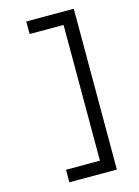

<svg xmlns="http://www.w3.org/2000/svg" viewBox="-155 -1029 911 1257"><g transform="rotate(-15 300.0 -400.0)"><path d="M153 145V60H456L383 133V-933L456 -860H153V-945H475V145Z"/></g></svg>

Font: Victor Mono Thin SemiBold
Style: Regular
Weight: 600
Monospace: yes
Version: Version 1.561;gftools[0.9.30]